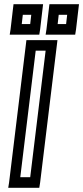

<svg xmlns="http://www.w3.org/2000/svg" viewBox="-20 -864 394 909"><path d="M170 0 249 -649 252 -674H227H130H105L102 -649L23 0L19 25H44H141H166L170 0ZM123 -25H76L149 -624H196L123 -25ZM170 -725 181 -819 184 -844H159H69H44L41 -819L30 -725L26 -700H51H141H166L170 -725ZM123 -750H83L88 -794H128L123 -750ZM340 -725 351 -819 354 -844H329H239H214L211 -819L200 -725L196 -700H221H311H336L340 -725ZM293 -750H253L258 -794H298L293 -750Z"/></svg>

Font: Gamestation Display Outline
Style: Italic
Weight: 400
Designer: Jonas Hecksher
Foundry: Jonas Hecksher, Playtypeª, e-types AS
Version: Version 1.003